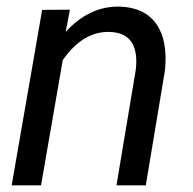

<svg xmlns="http://www.w3.org/2000/svg" viewBox="-20 -558 580 578"><path d="M190.4 -528.8 177.7 -461.9Q249 -540 339.8 -538.1Q414.6 -536.1 450.2 -486.3Q485.8 -436.5 476.6 -346.2L418.9 0H330.6L388.7 -347.7Q391.6 -371.6 389.2 -392.1Q380.9 -460.4 308.6 -461.9Q229 -463.4 168.9 -377L103.5 0H15.1L106.9 -528.3Z"/></svg>

Font: Roboto
Style: Italic
Weight: 400
Italic angle: -12°
Designer: Google
Version: Version 2.134; 2016; ttfautohint (v1.6)